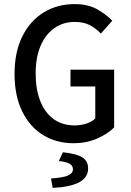

<svg xmlns="http://www.w3.org/2000/svg" viewBox="-20 -687 640 937"><path d="M339 12Q256 12 191 -27.5Q126 -67 88.5 -143Q51 -219 51 -326Q51 -433 89 -509.5Q127 -586 193.5 -626.5Q260 -667 344 -667Q410 -667 454.5 -641.5Q499 -616 528 -586L472 -523Q449 -548 419 -564Q389 -580 344 -580Q288 -580 245 -549.5Q202 -519 178 -463Q154 -407 154 -329Q154 -251 176.5 -194Q199 -137 241.5 -106Q284 -75 345 -75Q375 -75 402 -84Q429 -93 445 -109V-265H324V-347H537V-65Q505 -33 453.5 -10.5Q402 12 339 12ZM237 230 229 184Q290 180 313 169Q336 158 336 139Q336 121 318.5 111.5Q301 102 267 99L287 56Q357 64 383.5 82Q410 100 410 135Q410 180 365.5 203Q321 226 237 230Z"/></svg>

Font: Source Code Pro ExtraLight Medium
Style: Regular
Weight: 500
Monospace: yes
Version: Version 1.018;hotconv 1.0.116;makeotfexe 2.5.65601